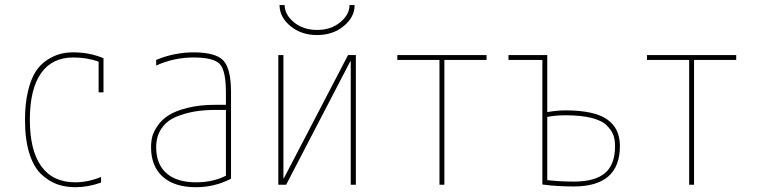

<svg xmlns="http://www.w3.org/2000/svg" viewBox="-20 -740 3040 769"><path d="M375 -493.2Q328.1 -509.8 273.4 -509.8Q188.5 -509.8 144 -446.3Q99.6 -382.8 99.6 -259.8Q99.6 -136.7 146 -73.2Q192.4 -9.8 281.2 -9.8Q332 -9.8 384.8 -31.2V-8.8Q333 9.8 281.2 9.8Q243.2 9.8 210.4 -1.5Q177.7 -12.7 147 -40.5Q116.2 -68.4 98.1 -124Q80.1 -179.7 80.1 -259.8Q80.1 -324.2 91.8 -373.5Q103.5 -422.9 122.1 -452.1Q140.6 -481.4 167.5 -499Q194.3 -516.6 219.2 -523.4Q244.1 -530.3 273.4 -530.3Q338.9 -530.3 394.5 -506.8V-370.1H375Z M764.6 9.8Q678.7 9.8 631.8 -32.2Q585 -74.2 585 -150.4Q585 -172.9 589.8 -192.4Q594.7 -211.9 611.3 -236.3Q627.9 -260.7 655.3 -278.3Q682.6 -295.9 731.4 -308.1Q780.3 -320.3 844.7 -320.3H884.8V-370.1Q884.8 -457 860.4 -483.4Q835.9 -509.8 754.9 -509.8Q676.8 -509.8 605.5 -477.5V-500Q678.7 -530.3 754.9 -530.3Q843.8 -530.3 874.5 -497.6Q905.3 -464.8 905.3 -370.1V-24.4Q840.8 9.8 764.6 9.8ZM884.8 -299.8H844.7Q798.8 -299.8 760.3 -293.5Q721.7 -287.1 685.1 -272Q648.4 -256.8 627 -225.6Q605.5 -194.3 605.5 -150.4Q605.5 -82 647 -45.9Q688.5 -9.8 764.6 -9.8Q833 -9.8 884.8 -36.1Z M1117.2 -26.4 1374 -519.5H1405.3V0H1384.8V-494.1H1382.8L1126 0H1094.7V-519.5H1115.2V-26.4ZM1379.9 -719.7H1400.4Q1400.4 -671.9 1356.9 -635.7Q1313.5 -599.6 1250 -599.6Q1186.5 -599.6 1143.1 -635.7Q1099.6 -671.9 1099.6 -719.7H1120.1Q1120.1 -681.6 1157.2 -650.9Q1194.3 -620.1 1250 -620.1Q1305.7 -620.1 1342.8 -650.9Q1379.9 -681.6 1379.9 -719.7Z M1740.2 -500H1571.3V-519.5H1928.7V-500H1759.8V0H1740.2Z M2443.4 -155.3Q2443.4 -180.7 2436.5 -199.2Q2429.7 -217.8 2410.6 -237.3Q2391.6 -256.8 2349.6 -267.6Q2307.6 -278.3 2245.1 -278.3Q2203.1 -278.3 2171.9 -271.5V-18.6Q2221.7 -12.7 2278.3 -12.7Q2363.3 -12.7 2403.3 -46.9Q2443.4 -81.1 2443.4 -155.3ZM2171.9 -291Q2210 -297.9 2245.1 -297.9Q2359.4 -297.9 2411.1 -262.2Q2462.9 -226.6 2462.9 -155.3Q2462.9 6.8 2278.3 6.8Q2210 6.8 2152.3 -1V-500H2016.6V-519.5H2171.9Z M2740.2 -500H2571.3V-519.5H2928.7V-500H2759.8V0H2740.2Z"/></svg>

Font: Mgen+ 1mn thin
Style: Regular
Weight: 100
Designer: [Source Han Sans]
Ryoko NISHIZUKA  (kana & ideographs); Paul D. Hunt (Latin, Greek & Cyrillic); Wenlong ZHANG  (bopomofo
Version: Version 1.059.20150602